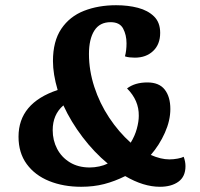

<svg xmlns="http://www.w3.org/2000/svg" viewBox="-20 -698 768 736"><path d="M291 18Q223 18 168.5 -4Q114 -26 82.5 -69Q51 -112 51 -174Q51 -303 201 -353Q183 -414 183 -464Q183 -540 215 -587.5Q247 -635 302 -656.5Q357 -678 425 -678Q471 -678 509 -668Q547 -658 570.5 -635Q594 -612 594 -572Q594 -528 567 -502.5Q540 -477 497 -477Q489 -477 478 -478Q467 -479 459 -482Q465 -504 465 -532Q465 -564 452 -588.5Q439 -613 404 -613Q362 -613 341.5 -580.5Q321 -548 321 -491Q321 -428 341.5 -365Q362 -302 398.5 -247Q435 -192 481 -151Q497 -177 504.5 -204.5Q512 -232 512 -254Q513 -313 467 -359Q497 -382 545 -382Q590 -382 611.5 -354.5Q633 -327 633 -280Q633 -236 612 -189Q591 -142 558 -104Q597 -87 629 -87Q645 -87 661 -90Q677 -93 684 -97Q691 -79 691 -61Q691 -21 664 -1.5Q637 18 593 18Q530 18 460 -23Q420 -3 379.5 7.5Q339 18 291 18ZM324 -56Q342 -56 360.5 -60Q379 -64 393 -71Q341 -114 296.5 -172.5Q252 -231 223 -294Q182 -259 182 -199Q182 -160 199 -127.5Q216 -95 248 -75.5Q280 -56 324 -56Z"/></svg>

Font: Sansita Swashed SemiBold
Style: Regular
Weight: 600
Designer: Pablo Cosgaya
Foundry: Omnibus-Type
Version: Version 1.003; ttfautohint (v1.8.3)